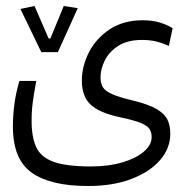

<svg xmlns="http://www.w3.org/2000/svg" viewBox="-20 -454 626 638"><path d="M272.5 164.1Q147.5 164.1 85.2 119.6Q22.9 75.2 22.9 -32.7Q22.9 -70.3 27.8 -107.7Q32.7 -145 44.4 -185.1H100.6Q92.8 -144 88.9 -114.7Q85 -85.4 85 -52.2Q85 1.5 100.3 34.9Q115.7 68.4 158.2 83.7Q200.7 99.1 282.2 99.1Q340.8 99.1 386.2 85.7Q431.6 72.3 457.8 50Q483.9 27.8 483.9 1.5Q483.9 -13.7 477.1 -24.9Q470.2 -36.1 447.8 -45.4Q425.3 -54.7 378.4 -64.5Q310.1 -79.1 281 -106.4Q252 -133.8 252 -185.5Q252 -233.9 275.6 -280.3Q299.3 -326.7 344.7 -356.7Q390.1 -386.7 454.6 -386.7Q486.3 -386.7 511 -379.2Q535.6 -371.6 553.7 -360.4L541 -301.3Q521.5 -310.5 500 -315.9Q478.5 -321.3 452.1 -321.3Q403.8 -321.3 373.3 -301.8Q342.8 -282.2 328.4 -253.4Q314 -224.6 314 -197.3Q314 -177.2 321.8 -164.3Q329.6 -151.4 352.8 -141.1Q376 -130.9 422.9 -119.6Q474.6 -106.9 501 -91.3Q527.3 -75.7 536.6 -55.9Q545.9 -36.1 545.9 -9.8Q545.9 38.6 512 77.9Q478 117.2 416.7 140.6Q355.5 164.1 272.5 164.1ZM117.2 -280.8 47.9 -424.3 94.7 -434.1 141.6 -326.2H147.5L191.9 -434.1L238.3 -426.8L172.4 -280.8Z"/></svg>

Font: CaskaydiaMono NF Light
Style: Regular
Weight: 300
Designer: Aaron Bell
Foundry: Saja Typeworks
Version: Version 2111.001; ttfautohint (v1.8.4);Nerd Fonts 3.1.1